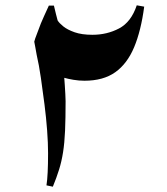

<svg xmlns="http://www.w3.org/2000/svg" viewBox="-20 -700 630 723"><path d="M179 3 155 -2Q161 -40 161 -123Q161 -161 157.5 -208.5Q154 -256 147.5 -307Q141 -358 134 -406.5Q127 -455 118 -494Q115 -510 113 -522Q111 -534 109 -543Q110 -548 112.5 -555Q115 -562 120 -575Q125 -588 134 -612Q139 -624 146 -639.5Q153 -655 164 -679H183Q188 -656 191 -646Q194 -636 197 -623Q203 -613 218.5 -600.5Q234 -588 261 -578.5Q288 -569 328 -569Q383 -569 428.5 -593Q474 -617 495 -680L523 -675Q511 -584 485 -522Q459 -460 414 -428Q369 -396 298 -396Q277 -396 256.5 -399.5Q236 -403 222 -407Q223 -396 224 -379Q225 -362 226 -346Q227 -330 227 -319Q227 -254 225 -208Q223 -162 217.5 -127Q212 -92 202.5 -61.5Q193 -31 179 3Z"/></svg>

Font: Noto Nastaliq Urdu SemiBold
Style: Regular
Weight: 600
Version: Version 3.007